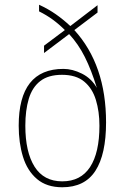

<svg xmlns="http://www.w3.org/2000/svg" viewBox="-20 -781 527 811"><path d="M243 10Q177 10 136 -25Q95 -60 77 -119Q59 -178 59 -250Q59 -490 248 -490Q286 -490 326 -470Q366 -450 389 -410Q366 -485 338.5 -540Q311 -595 272 -637L166 -557V-588L254 -654Q229 -679 203 -698Q177 -717 145 -733V-761Q184 -743 215.5 -721Q247 -699 277 -671L392 -759V-728L294 -654Q428 -507 428 -264Q428 -129 383 -59.5Q338 10 243 10ZM243 -15Q321 -15 360.5 -75.5Q400 -136 400 -250Q400 -310 385 -359Q370 -408 335.5 -436.5Q301 -465 242 -465Q184 -465 150 -438.5Q116 -412 101.5 -363.5Q87 -315 87 -250Q87 -139 126 -77Q165 -15 243 -15Z"/></svg>

Font: Noto Serif Bengali SemiCondensed Thin
Style: Regular
Weight: 100
Width: 4
Designer: Juan Bruce, Universal Thirst, Indian Type Foundry and the Monotype Design Team.
Foundry: Monotype Imaging Inc.
Version: Version 2.003; ttfautohint (v1.8.4.7-5d5b)